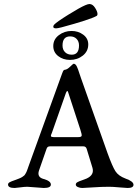

<svg xmlns="http://www.w3.org/2000/svg" viewBox="-20 -933 689 955"><path d="M286 -797Q266 -792 259 -792Q245 -792 245 -800Q245 -805 249 -810Q262 -824 320 -860Q378 -896 404 -907Q418 -913 425 -913Q441 -913 453 -894Q465 -875 465 -863Q465 -857 461 -854Q427 -835 286 -797ZM291 -707Q291 -686 303.5 -673.5Q316 -661 337 -661Q373 -661 373 -707Q373 -727 361 -739.5Q349 -752 329 -752Q291 -752 291 -707ZM336 -779Q369 -779 394 -760.5Q419 -742 419 -712Q419 -678 392 -656.5Q365 -635 328 -635Q294 -635 269.5 -654Q245 -673 245 -704Q245 -737 272.5 -758Q300 -779 336 -779ZM238 -272Q232 -260 233.5 -255.5Q235 -251 247 -251H369Q384 -251 386 -257Q388 -263 380 -287L319 -474Q315 -488 308 -471ZM523 -4Q485 -4 442.5 -1Q400 2 389 2Q378 2 367.5 -2.5Q357 -7 357 -15Q357 -22 364.5 -26.5Q372 -31 388.5 -36.5Q405 -42 411 -45Q450 -63 440 -98L411 -193Q407 -205 395 -205H228Q216 -205 212 -194L174 -85Q163 -52 196 -43Q233 -33 233 -15Q233 2 198 2Q188 2 157 -1Q126 -4 116 -4Q102 -4 80.5 -1Q59 2 53 2Q20 2 20 -15Q20 -22 28 -26.5Q36 -31 52.5 -36.5Q69 -42 75 -45Q80 -47 84 -49Q88 -51 91 -53Q94 -55 97 -57.5Q100 -60 101.5 -61Q103 -62 105 -66Q107 -70 108 -71Q109 -72 111.5 -77.5Q114 -83 114.5 -85Q115 -87 118 -94.5Q121 -102 122 -106L275 -529Q279 -540 283 -551Q287 -562 289 -567.5Q291 -573 293 -577.5Q295 -582 297.5 -584Q300 -586 303 -586Q314 -587 329 -601.5Q344 -616 346 -616Q351 -616 355 -612.5Q359 -609 362.5 -601.5Q366 -594 368.5 -587Q371 -580 375.5 -566Q380 -552 383 -544L515 -171Q539 -105 554 -81.5Q569 -58 604 -45Q644 -31 644 -14Q644 2 615 2Q605 2 573 -1Q541 -4 523 -4Z"/></svg>

Font: EB Garamond 08
Style: Regular
Weight: 400
Version: Version 0.016 ; ttfautohint (v1.5)